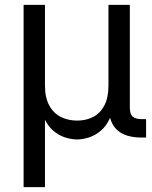

<svg xmlns="http://www.w3.org/2000/svg" viewBox="-20 -566 626 790"><path d="M77.1 204.1V-545.9H165V-214.8Q165 -164.1 182.9 -131.8Q200.7 -99.6 230.7 -84.7Q260.7 -69.8 297.4 -69.8Q334.5 -69.8 363.5 -85Q392.6 -100.1 409.4 -132.1Q426.3 -164.1 426.3 -214.8V-545.9H514.2V-123.5Q514.2 -96.7 525.9 -86.2Q537.6 -75.7 566.9 -75.7H581.1V0H563.5Q495.6 0 461.9 -31.2Q428.2 -62.5 428.2 -122.6V-171.9H448.7Q448.7 -117.7 433.6 -82.8Q418.5 -47.9 394.8 -28.1Q371.1 -8.3 345 -0.2Q318.8 7.8 296.9 7.8Q274.9 7.8 248.8 -0.2Q222.7 -8.3 199.2 -28.1Q175.8 -47.9 160.6 -82.8Q145.5 -117.7 145.5 -171.9H165V204.1Z"/></svg>

Font: Inter Variable LoSnoCo
Style: Regular
Weight: 400
Designer: Rasmus Andersson
Foundry: rsms
Version: Version 4.000;git-a52131595; featfreeze: case,dlig,ss01,ss02